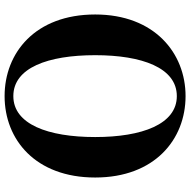

<svg xmlns="http://www.w3.org/2000/svg" viewBox="-16 -791 827 835"><g transform="rotate(90 397.5 -373.5)"><path d="M220 -374C220 -578 275 -729 398 -729C520 -729 576 -578 576 -374C576 -168 520 -18 398 -18C275 -18 220 -168 220 -374ZM398 -767C211 -767 43 -632 43 -374C43 -113 210 20 398 20C587 20 752 -114 752 -374C752 -633 586 -767 398 -767Z"/></g></svg>

Font: Noto Serif CJK JP Black
Style: Regular
Weight: 900
Designer: Ryoko NISHIZUKA 西塚涼子 (kana & ideographs); Frank Grießhammer (Latin, Greek & Cyrillic); Wenlong ZHANG 张文龙 (bopomofo); San
Foundry: Adobe Systems Incorporated
Version: Version 1.001;PS 1.001;hotconv 16.6.54;makeotf.lib2.5.65590